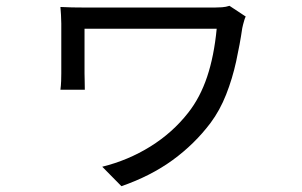

<svg xmlns="http://www.w3.org/2000/svg" viewBox="-20 -561 1040 661"><path d="M826 -504Q824 -501 821.5 -493Q819 -485 817 -477Q815 -469 814 -464Q806 -409 793 -349.5Q780 -290 758.5 -235.5Q737 -181 705 -138Q650 -65 574.5 -10Q499 45 398 80L332 13Q421 -9 497.5 -56.5Q574 -104 628 -173Q669 -225 693 -296.5Q717 -368 726 -462Q715 -462 681.5 -462Q648 -462 601.5 -462Q555 -462 503.5 -462Q452 -462 404 -462Q356 -462 320.5 -462Q285 -462 271 -462Q271 -453 271 -432Q271 -411 271 -386Q271 -361 271 -339.5Q271 -318 271 -308Q271 -300 271.5 -284Q272 -268 272 -252H188Q190 -267 190.5 -282Q191 -297 191 -308Q191 -318 191 -341Q191 -364 191 -391.5Q191 -419 191 -443.5Q191 -468 191 -480Q191 -494 190 -509.5Q189 -525 188 -537Q205 -536 228.5 -535.5Q252 -535 278 -535Q284 -535 316 -535Q348 -535 394 -535Q440 -535 491 -535Q542 -535 589.5 -535Q637 -535 672 -535Q707 -535 718 -535Q731 -535 744.5 -536Q758 -537 770 -541Z"/></svg>

Font: Noto Sans SC Thin
Style: Regular
Weight: 400
Version: Version 2.004-H2;hotconv 1.0.118;makeotfexe 2.5.65603